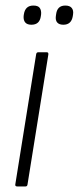

<svg xmlns="http://www.w3.org/2000/svg" viewBox="-20 -671 283 691"><path d="M42 0Q34 0 35 -7L110 -475Q111 -483 118 -483H148Q155 -483 154 -475L79 -7Q78 0 72 0ZM208 -582Q193 -582 186 -590Q179 -598 181 -613L182 -620Q186 -651 215 -651Q231 -651 238 -642.5Q245 -634 243 -620L242 -613Q237 -582 208 -582ZM93 -582Q78 -582 71 -590Q64 -598 65 -613L66 -620Q71 -651 100 -651Q117 -651 123 -642.5Q129 -634 128 -620L127 -613Q123 -582 93 -582Z"/></svg>

Font: Sofia Sans Condensed Light
Style: Italic
Weight: 300
Italic angle: -9°
Version: Version 4.100